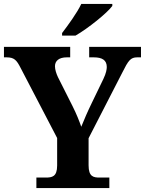

<svg xmlns="http://www.w3.org/2000/svg" viewBox="-20 -951 733 971"><path d="M294 -784V-771H362C425 -807 523 -886 548 -921V-931H391C370 -886 323 -822 294 -784ZM164 0H533V-53H484C453 -53 428 -57 428 -115V-252L598 -583C629 -645 640 -661 674 -661H693V-714H431V-661H454C498 -661 520 -646 520 -612C520 -601 517 -581 503 -552L445 -432C423 -387 405 -345 391 -310C380 -341 368 -372 347 -414L273 -561C265 -578 258 -599 258 -616C258 -643 278 -661 318 -661H335V-714H0V-661H13C52 -661 64 -647 84 -608L269 -253V-114C269 -57 243 -53 211 -53H164Z"/></svg>

Font: Noto Nastaliq Urdu
Style: Bold
Weight: 700
Designer: Monotype Design Team (Patrick Giasson: type design, Kamal Mansour: OpenType code, Glenda Bellarosa). Updated by Simon Co
Foundry: Monotype Imaging Inc., Simon Cozens
Version: Version 3.009